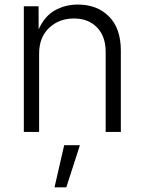

<svg xmlns="http://www.w3.org/2000/svg" viewBox="-20 -573 628 834"><path d="M149.9 -340.3V0H83.5V-545.9H147.5L147.9 -445.3Q172.9 -502 217.8 -527.6Q262.7 -553.2 318.4 -553.2Q401.4 -553.2 453.1 -501.7Q504.9 -450.2 504.9 -353V0H439V-348.1Q439 -415 401.4 -453.9Q363.8 -492.7 300.8 -492.7Q236.3 -492.7 193.1 -451.7Q149.9 -410.6 149.9 -340.3ZM216.8 240.7 258.8 57.6H327.1L268.1 240.7Z"/></svg>

Font: Inter Light
Style: Regular
Weight: 300
Designer: Rasmus Andersson
Foundry: rsms
Version: Version 4.000;git-a52131595